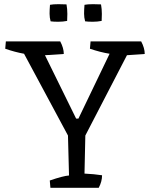

<svg xmlns="http://www.w3.org/2000/svg" viewBox="-20 -898 717 918"><path d="M384 -68Q429 -66 468 -60Q468 -30 452 0H221L218 -35Q282 -57 310 -59Q309 -121 305 -250L95 -641Q51 -649 5 -665L8 -700H268Q285 -668 285 -640L195 -634L344 -331H355L504 -641Q460 -648 410 -665L413 -700H655Q672 -668 672 -640L587 -634L388 -250ZM301 -798Q281 -794 258.5 -794Q236 -794 222 -796Q217 -814 217 -832.5Q217 -851 219 -875Q234 -878 260 -878Q286 -878 298 -877Q302 -855 302 -831.5Q302 -808 301 -798ZM466 -798Q446 -794 423.5 -794Q401 -794 387 -796Q382 -814 382 -832.5Q382 -851 384 -875Q399 -878 425 -878Q451 -878 463 -877Q467 -855 467 -831.5Q467 -808 466 -798Z"/></svg>

Font: Inika
Style: Regular
Weight: 400
Designer: Constanza Artigas Preller
Foundry: Constanza Artigas Preller
Version: Version 1.001